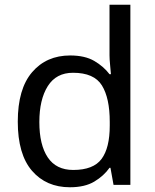

<svg xmlns="http://www.w3.org/2000/svg" viewBox="-20 -780 655 810"><path d="M275 10Q175 10 115 -59.5Q55 -129 55 -267Q55 -405 115.5 -475.5Q176 -546 276 -546Q338 -546 377.5 -523Q417 -500 442 -467H448Q447 -480 444.5 -505.5Q442 -531 442 -546V-760H530V0H459L446 -72H442Q418 -38 378 -14Q338 10 275 10ZM289 -63Q374 -63 408.5 -109.5Q443 -156 443 -250V-266Q443 -366 410 -419.5Q377 -473 288 -473Q217 -473 181.5 -416.5Q146 -360 146 -265Q146 -169 181.5 -116Q217 -63 289 -63Z"/></svg>

Font: Noto Sans Old South Arabian
Style: Regular
Weight: 400
Designer: Monotype Design Team
Foundry: Monotype Imaging Inc.
Version: Version 2.001; ttfautohint (v1.8.4.7-5d5b)